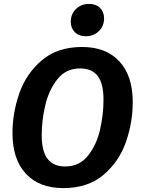

<svg xmlns="http://www.w3.org/2000/svg" viewBox="-20 -949 722 985"><path d="M661 -425Q661 -321 626 -220.5Q591 -120 511 -52Q431 16 305 16Q181 16 112.5 -58Q44 -132 44 -266Q44 -369 79 -470Q114 -571 194.5 -639.5Q275 -708 401 -708Q524 -708 592.5 -634Q661 -560 661 -425ZM194 -257Q194 -172 224.5 -133.5Q255 -95 314 -95Q388 -95 432 -151Q476 -207 493.5 -285Q511 -363 511 -437Q511 -521 481 -559.5Q451 -598 391 -598Q318 -598 274 -542Q230 -486 212 -408Q194 -330 194 -257ZM343 -837Q343 -877 370 -903Q397 -929 437 -929Q472 -929 493 -908.5Q514 -888 514 -855Q514 -815 487 -789Q460 -763 420 -763Q385 -763 364 -784Q343 -805 343 -837Z"/></svg>

Font: Fira Sans SemiBold
Style: Italic
Weight: 600
Italic angle: -8°
Designer: bBox Type GmbH & Carrois Corporate GbR & Edenspiekermann AG
Foundry: bBox Type GmbH & Carrois Corporate GbR & Edenspiekermann AG
Version: Version 4.301